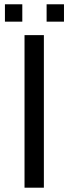

<svg xmlns="http://www.w3.org/2000/svg" viewBox="-20 -871 318 891"><path d="M183.6 0H93.8V-708H183.6ZM83.5 -770.5H2.9V-851.1H83.5ZM276.9 -770.5H196.3V-851.1H276.9Z"/></svg>

Font: Saysettha OT
Style: Regular
Weight: 400
Designer: John M. Durdin and Silvain Dupertuis
Foundry: Lao Script for Windows
Version: Version 2.000